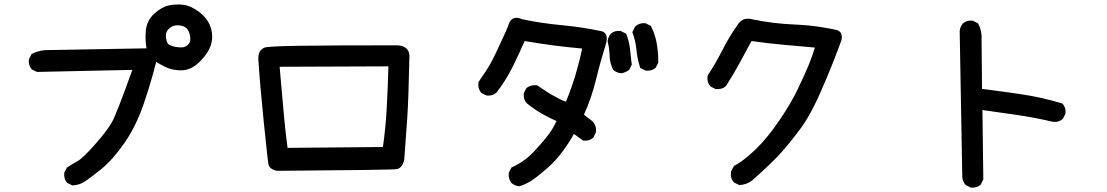

<svg xmlns="http://www.w3.org/2000/svg" viewBox="-20 -803 5040 874"><path d="M307.1 40 287.6 30.3 285.6 29.3 284.7 27.8Q270 11.2 272.5 -14.6V-16.6L273.4 -18.1L283.2 -37.6L284.2 -40L286.6 -41.5Q310.5 -57.1 334 -70.3Q356 -82 411.6 -144.5Q467.8 -208 489.7 -247.1Q510.7 -285.2 582.5 -484.9L150.4 -475.6H147.9L146 -476.6L126.5 -486.3L124.5 -487.3L123.5 -488.8Q108.9 -505.4 111.3 -531.2V-533.2L112.3 -534.7L122.1 -554.2L123.5 -557.1L126.5 -558.6Q163.6 -577.1 209 -575.2L647 -583Q640.1 -621.1 643.6 -661.1Q647.9 -710 682.1 -740.7Q698.2 -755.4 714.8 -764.9Q731.4 -774.4 748.5 -778.3Q780.8 -785.2 814.5 -781.2Q849.6 -776.9 887.7 -747.6Q926.3 -717.8 939 -678.2Q951.7 -638.7 940.9 -601.6Q930.7 -564.5 891.6 -524.4Q872.1 -504.4 850.8 -493.9Q829.6 -483.4 807.1 -482.9Q793 -482.9 780.3 -484.4Q767.6 -485.8 755.9 -489.3Q744.1 -492.7 733.9 -497.6Q711.4 -508.8 690.9 -521Q682.6 -488.3 673.6 -456.1Q664.6 -423.8 654.5 -391.8Q644.5 -359.9 633.3 -327.6Q597.7 -225.1 544.7 -149.7Q491.7 -74.2 440.4 -32.7Q389.6 7.8 366.7 22.9Q342.3 39.1 312 41H309.6ZM814.9 -587.9Q833.5 -592.8 841.8 -606.9Q843.3 -609.4 844.2 -612.5Q845.2 -615.7 845.7 -619.6Q846.2 -623.5 846.2 -627.7Q846.2 -631.8 845.5 -637Q844.7 -642.1 843.3 -647.5Q836.4 -672.9 820.3 -680.7Q802.7 -689.5 782.2 -687.5Q762.2 -686 746.6 -669.9Q731.9 -654.8 735.8 -629.9Q737.8 -616.7 741.5 -609.4Q745.1 -602.1 749.5 -599.6Q756.3 -595.7 763.9 -593.3Q771.5 -590.8 779.8 -589.4Q785.2 -588.4 790.8 -587.9Q796.4 -587.4 802.5 -587.4Q808.6 -587.4 814.9 -587.9Z M1240.2 -25.4Q1205.1 -32.7 1201.2 -58.6Q1198.2 -77.6 1181.2 -242.9Q1164.1 -408.2 1156.2 -529.8Q1152.8 -573.7 1184.6 -586.4Q1200.2 -592.3 1337.2 -594.5Q1474.1 -596.7 1776.9 -596.7Q1806.2 -598.1 1823.7 -587.2Q1841.3 -576.2 1843.8 -552.7V-552.2V-551.8Q1839.8 -354 1834 -268.1Q1828.1 -182.1 1820.3 -77.6V-76.7V-76.2Q1816.4 -58.6 1808.1 -47.4Q1799.8 -36.1 1786.6 -33.2Q1766.6 -29.3 1242.2 -25.4H1241.2ZM1723.1 -133.8Q1735.8 -223.1 1740.7 -315.9Q1745.6 -408.2 1748 -501L1252.9 -499Q1263.2 -384.8 1270.5 -299.8Q1272.5 -278.8 1274.4 -257.6Q1276.4 -236.3 1278.8 -214.8Q1281.2 -193.4 1283.7 -172.1Q1286.1 -150.9 1289.1 -129.9Z M2341.8 44.9Q2323.2 42.5 2309.1 30.8L2308.1 30.3L2307.6 29.3Q2293.5 10.7 2295.9 -14.6V-16.6L2296.9 -18.1L2306.6 -37.6L2308.1 -40.5L2311.5 -42Q2339.8 -55.2 2365.2 -73.2Q2369.1 -76.2 2372.8 -78.9Q2376.5 -81.5 2380.1 -84.5Q2383.8 -87.4 2387.5 -90.6Q2391.1 -93.8 2394.8 -97.4Q2398.4 -101.1 2402.3 -104.7Q2406.2 -108.4 2409.9 -112.3Q2413.6 -116.2 2417.5 -120.6Q2444.8 -149.9 2471.7 -183.6Q2495.6 -213.4 2513.2 -252Q2496.6 -259.3 2480.5 -267.3Q2464.4 -275.4 2448.2 -284.7Q2411.6 -305.2 2377.4 -333.5L2377 -334L2376.5 -334.5Q2361.8 -351.1 2364.3 -377V-378.9L2365.2 -380.4L2375 -399.9L2376 -401.9L2377.9 -403.3Q2396.5 -417.5 2421.9 -415L2424.3 -414.6L2426.3 -413.6Q2450.7 -397 2470.2 -384.5Q2489.7 -372.1 2504.9 -364.3Q2511.2 -360.4 2517.6 -357.2Q2523.9 -354 2530.5 -350.8Q2537.1 -347.7 2543.5 -345Q2549.8 -342.3 2556.2 -339.8Q2564.5 -359.9 2572 -379.9Q2579.6 -399.9 2586.2 -419.7Q2592.8 -439.5 2599.1 -460Q2607.9 -489.7 2615.7 -520.3Q2623.5 -550.8 2629.9 -582Q2564.5 -587.9 2499.5 -596.2Q2433.1 -605 2368.2 -616.2Q2355 -585.9 2341.3 -556.6Q2327.6 -527.3 2313.5 -498.5Q2305.7 -483.4 2297.4 -468.3Q2289.1 -453.1 2279.8 -438.5Q2270.5 -423.8 2260.7 -409.7Q2251 -395.5 2240.2 -381.8L2239.7 -380.9L2238.8 -380.4Q2222.2 -365.7 2196.3 -368.2H2194.3L2192.9 -369.1L2173.3 -378.9L2171.9 -379.9L2170.4 -381.3Q2153.8 -400.4 2158.2 -428.2L2158.7 -430.7L2160.2 -432.6Q2196.8 -484.9 2211.9 -512.7Q2217.3 -522 2222.2 -531.5Q2227.1 -541 2231.9 -551Q2236.8 -561 2241.7 -571.3Q2255.9 -602.5 2271.5 -635.7Q2275.4 -643.6 2278.8 -651.4Q2282.2 -659.2 2285.6 -667Q2289.1 -674.8 2292 -682.1Q2294.9 -689.5 2297.4 -696.8Q2304.2 -715.3 2320.1 -720.2Q2335.9 -725.1 2353.5 -716.3Q2398.4 -706.5 2443.8 -699.7Q2489.3 -692.9 2536.1 -688.5Q2583.5 -684.1 2630.1 -677Q2676.8 -669.9 2721.7 -660.2L2723.1 -659.7L2724.1 -659.2Q2750 -645.5 2738.8 -605.5Q2726.1 -564.5 2714.6 -523.2Q2703.1 -481.9 2692.9 -439.9Q2673.3 -358.9 2638.2 -281.2L2676.8 -251L2677.7 -250.5L2678.2 -249.5Q2696.8 -228.5 2692.4 -200.7L2691.9 -199.2L2691.4 -197.8L2681.6 -178.2L2680.7 -176.3L2679.2 -175.3Q2662.6 -160.6 2636.7 -163.1L2634.3 -163.6L2631.8 -165L2592.3 -193.4Q2583.5 -176.8 2571.8 -158.4Q2560.1 -140.1 2544.9 -119.1Q2510.3 -70.3 2465.3 -32.2Q2442.9 -13.2 2426 0Q2409.2 13.2 2397 21Q2388.7 25.9 2380.1 30.3Q2371.6 34.7 2363 38.3Q2354.5 42 2345.7 44.4L2343.8 44.9ZM2805.7 -469.7Q2796.4 -470.7 2788.1 -474.4Q2779.8 -478 2772.9 -483.9L2771.5 -484.9L2770.5 -486.8Q2755.9 -516.1 2754.9 -550.3Q2754.9 -553.7 2754.6 -557.4Q2754.4 -561 2754.2 -564.5Q2753.9 -567.9 2753.4 -571.3Q2752.9 -574.7 2752.7 -578.1Q2752.4 -581.5 2752 -585.2Q2751.5 -588.9 2750.7 -592.3Q2750 -595.7 2749.3 -599.1Q2748.5 -602.5 2747.8 -606Q2747.1 -609.4 2746.6 -612.8L2746.1 -614.7V-616.2Q2747.1 -625.5 2750.7 -633.8Q2754.4 -642.1 2760.3 -648.9L2760.7 -649.4L2761.2 -649.9Q2777.8 -664.6 2803.7 -662.1H2805.7L2807.1 -661.1L2826.7 -651.4L2830.1 -649.4L2831.5 -646Q2843.8 -615.7 2847.7 -579.6Q2851.6 -544.9 2855.5 -511.7L2856 -508.8L2854.5 -506.3L2844.7 -486.8L2843.8 -484.9L2841.8 -483.4Q2837.9 -480.5 2833.7 -478.3Q2829.6 -476.1 2825.4 -474.4Q2821.3 -472.7 2816.9 -471.4Q2812.5 -470.2 2807.6 -469.7H2806.6ZM2917.5 -482.4 2897.9 -492.2 2894 -494.1 2893.1 -498Q2880.9 -536.1 2877 -577.6Q2873 -617.2 2859.9 -652.8L2858.4 -656.7L2860.4 -660.6L2870.1 -680.2L2871.1 -681.6L2872.6 -683.1Q2891.1 -699.7 2917 -697.3H2918.9L2920.4 -696.3L2939.9 -686.5L2942.9 -685.1L2944.3 -682.1Q2950.2 -669.9 2955.1 -657.2Q2960 -644.5 2963.6 -631.3Q2967.3 -618.2 2969.7 -604.5Q2976.6 -564.5 2976.6 -520.5V-518.1L2975.6 -516.1L2965.8 -496.6L2964.8 -494.6L2963.4 -493.7Q2946.8 -479 2920.9 -481.4H2918.9Z M3342.3 38.1 3322.8 28.3 3321.3 27.3 3319.8 25.9Q3303.2 6.8 3307.6 -21L3308.1 -22.9L3308.6 -24.4L3320.3 -45.9L3321.8 -48.3L3324.7 -49.8Q3331.1 -53.2 3338.1 -57.4Q3345.2 -61.5 3352.5 -66.7Q3359.9 -71.8 3367.7 -77.9Q3375.5 -84 3383.5 -90.8Q3391.6 -97.7 3400.4 -105.5Q3409.2 -113.3 3418 -121.6Q3472.2 -173.3 3525.9 -252.4Q3580.6 -332 3611.3 -397Q3642.6 -461.9 3661.1 -506.8Q3676.8 -545.4 3689.5 -586.4Q3619.1 -593.3 3547.9 -599.1Q3474.1 -605.5 3400.9 -616.2Q3373 -565.4 3346.7 -516.1Q3317.9 -462.9 3284.7 -411.6L3283.7 -410.6L3282.7 -409.7Q3274.4 -402.3 3263.4 -399.4Q3252.4 -396.5 3239.3 -397.5H3237.3L3235.8 -398.4L3216.3 -408.2L3214.8 -409.2L3213.4 -410.6Q3196.8 -429.7 3201.2 -457.5L3201.7 -459.5L3202.6 -461.4Q3239.7 -517.6 3269 -576.2Q3284.2 -606 3301.5 -634.8Q3318.8 -663.6 3338.4 -690.9Q3344.2 -700.2 3351.8 -706.5Q3359.4 -712.9 3368.4 -715.6Q3377.4 -718.3 3387.2 -718Q3397 -717.8 3407.7 -714.4Q3500.5 -695.3 3597.2 -691.4Q3629.9 -689.9 3662.4 -686.8Q3694.8 -683.6 3727.1 -678.2Q3759.3 -672.9 3791 -666L3792 -665.5L3793 -665Q3807.1 -659.2 3810.8 -644.8Q3814.5 -630.4 3808.1 -613.8Q3767.1 -501.5 3718.3 -390.6Q3710.4 -372.1 3702.4 -355Q3694.3 -337.9 3686.5 -322.3Q3678.7 -306.6 3670.9 -292.5Q3663.1 -278.3 3655.5 -265.4Q3647.9 -252.4 3640.4 -241.2Q3632.8 -230 3625.5 -219.7Q3582 -160.6 3539.6 -112.5Q3497.1 -64.5 3414.1 9.3Q3385.7 37.1 3347.2 39.1H3344.7Z M4397 49.8 4377.4 40 4375.5 39.1 4374.5 37.6Q4362.8 23.4 4360.4 4.9V4.4V3.9L4348.6 -662.1V-662.6V-663.1Q4349.6 -669.4 4351.3 -675Q4353 -680.7 4356 -685.8Q4358.9 -690.9 4362.8 -695.8L4363.3 -696.3L4363.8 -696.8Q4380.4 -711.4 4406.2 -709H4408.2L4409.7 -708L4429.2 -698.2L4432.1 -696.8L4433.6 -693.8Q4450.2 -662.6 4448.2 -623L4450.2 -398.4Q4480.5 -394.5 4510 -390.6Q4539.6 -386.7 4569.1 -382.6Q4598.6 -378.4 4628.4 -374Q4721.7 -360.4 4813.5 -332.5L4815.9 -331.5L4817.9 -329.6Q4832.5 -313 4830.1 -287.1V-285.2L4829.1 -283.7L4819.3 -264.2L4818.4 -262.7L4816.9 -261.2Q4797.9 -244.6 4770 -249H4769.5L4769 -249.5Q4686.5 -268.6 4606 -280.3Q4530.3 -291.5 4452.1 -302.2L4456.1 11.7V14.2L4455.1 16.1L4445.3 35.6L4444.3 37.6L4442.9 38.6Q4426.3 53.2 4400.4 50.8H4398.4Z"/></svg>

Font: NaikaiFont
Style: Bold
Weight: 700
Version: Version 1.89